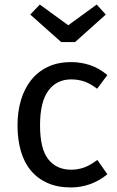

<svg xmlns="http://www.w3.org/2000/svg" viewBox="-20 -812 516 844"><path d="M293 -66Q322 -66 349 -75.5Q376 -85 408 -109L452 -46Q415 -16 374.5 -2Q334 12 292 12Q233 12 189 -7.5Q145 -27 115.5 -62.5Q86 -98 71.5 -148.5Q57 -199 57 -261Q57 -321 72 -371.5Q87 -422 116.5 -459.5Q146 -497 190 -518Q234 -539 293 -539Q335 -539 375 -526Q415 -513 452 -482L407 -422Q375 -446 348.5 -454.5Q322 -463 293 -463Q229 -463 192.5 -413.5Q156 -364 156 -261Q156 -157 192.5 -111.5Q229 -66 293 -66ZM280 -701 405 -792 445 -748 310 -627H249L113 -748L155 -792Z"/></svg>

Font: Feura Sans
Style: Regular
Weight: 400
Designer: Carrois Corporate & Edenspiekermann
Foundry: Carrois Corporate GbR & Edenspiekermann AG
Version: Version 1.001